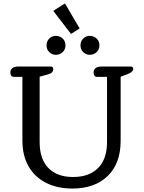

<svg xmlns="http://www.w3.org/2000/svg" viewBox="-20 -1081 833 1114"><path d="M442 -916 392 -884 289 -1018 357 -1061ZM250 -818Q250 -842 266 -857.5Q282 -873 304 -873Q327 -873 343.5 -857.5Q360 -842 360 -818Q360 -794 343.5 -778.5Q327 -763 304 -763Q282 -763 266 -778.5Q250 -794 250 -818ZM447 -818Q447 -842 463 -857.5Q479 -873 501 -873Q524 -873 540.5 -857.5Q557 -842 557 -818Q557 -794 540.5 -778.5Q524 -763 501 -763Q479 -763 463 -778.5Q447 -794 447 -818ZM110 -265V-635H60Q50 -635 45 -642Q40 -649 40 -661Q40 -677 52 -686Q64 -695 85 -695H275Q289 -695 289 -680Q289 -657 257 -649L210 -636V-257Q210 -158 261 -106Q312 -54 404 -54Q497 -54 549 -106Q601 -158 601 -257V-635H543Q533 -635 528 -642Q523 -649 523 -661Q523 -677 535 -686Q547 -695 568 -695H739Q753 -695 753 -681Q753 -664 723 -652L680 -636V-265Q680 -132 604.5 -59.5Q529 13 400 13Q314 13 248.5 -19.5Q183 -52 146.5 -114.5Q110 -177 110 -265Z"/></svg>

Font: Maitree Medium
Style: Regular
Weight: 500
Designer: CadsonDemak Team
Foundry: CadsonDemak
Version: Version 1.010